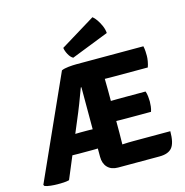

<svg xmlns="http://www.w3.org/2000/svg" viewBox="-132 -1062 1149 1191"><g transform="rotate(-15 443.0 -466.5)"><path d="M300 -669.5Q317.5 -677.5 345.5 -680.2Q373.5 -683 396.5 -683H492.5L391.5 -537H385.5Q369.5 -492.5 349.5 -441Q329.5 -389.5 310.5 -345.5L166 0Q148 4.5 129.5 5.2Q111 6 92 6Q72 6 48.2 3.5Q24.5 1 10 -4.5L4.5 -13ZM266.5 -143Q255.5 -143 239 -143.5Q222.5 -144 211.5 -144H146.5L201 -267H261.5Q273 -267 286.5 -267.5Q300 -268 311.5 -268H354Q361.5 -268 370.5 -267.8Q379.5 -267.5 388.5 -267.2Q397.5 -267 405 -267H464V-144H405.5Q398.5 -144 389.5 -143.8Q380.5 -143.5 371.5 -143.2Q362.5 -143 355 -143ZM389.5 -676 396.5 -683H543V-551.5Q543 -530.5 543.5 -514Q544 -497.5 544 -477V-203.5Q544 -184.5 543.5 -167.5Q543 -150.5 543 -130V3H480.5Q437.5 3 413.5 -22Q389.5 -47 389.5 -90.5ZM767 -408.5Q772.5 -394 774.5 -375Q776.5 -356 776.5 -343Q776.5 -329.5 774.5 -311.5Q772.5 -293.5 767 -278H611.5Q599.5 -278 577 -278.2Q554.5 -278.5 531 -279Q507.5 -279.5 491.5 -280V-406.5Q507.5 -407 531 -407.5Q554.5 -408 577 -408.2Q599.5 -408.5 611.5 -408.5ZM826.5 -683Q830.5 -665 831.2 -649.2Q832 -633.5 832 -620Q832 -606.5 828.8 -586.8Q825.5 -567 819 -549H611.5Q599.5 -549 577 -549.2Q554.5 -549.5 531 -550Q507.5 -550.5 491.5 -551V-683ZM851.5 -131Q851.5 -55.5 827.2 -26.2Q803 3 746.5 3H491.5V-126Q524 -127.5 552.2 -129.2Q580.5 -131 617 -131ZM568 -939Q580.5 -929.5 593.8 -910.2Q607 -891 617 -867.8Q627 -844.5 628.5 -821.5L388 -727Q371.5 -736 359 -759Q346.5 -782 344 -802Z"/></g></svg>

Font: Signika
Style: Bold
Weight: 700
Designer: Anna Giedry
Foundry: Anna Giedry
Version: Version 2.001